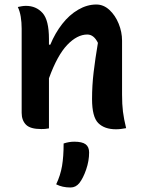

<svg xmlns="http://www.w3.org/2000/svg" viewBox="-20 -568 640 851"><path d="M197 1Q187 3 179 3.5Q171 4 163 4Q114 4 95 -15.5Q76 -35 76 -68V-441Q76 -469 72 -493.5Q68 -518 59 -537Q68 -539 77 -540.5Q86 -542 95 -542Q140 -542 168.5 -510.5Q197 -479 197 -395V-370H203Q224 -421 255.5 -461.5Q287 -502 326.5 -525Q366 -548 407 -548Q439 -548 465 -524Q491 -500 506 -463Q521 -426 521 -388V-149Q521 -105 525 -73Q529 -41 539 0Q528 2 517 3.5Q506 5 494 5Q443 5 415.5 -22.5Q388 -50 388 -129Q388 -189 395 -248Q402 -307 414 -378Q396 -415 367 -415Q322 -415 278 -369Q234 -323 197 -221ZM262 68Q286 60 309 60Q344 60 359.5 71.5Q375 83 375 108Q375 145 362 183Q349 221 332 243Q316 263 293 263Q274 263 258.5 259.5Q243 256 229 249Q248 209 255 167.5Q262 126 262 68Z"/></svg>

Font: Recursive Mn Csl St SmB
Style: Regular
Weight: 600
Monospace: yes
Version: Version 1.079;hotconv 1.0.112;makeotfexe 2.5.65598; ttfautoh